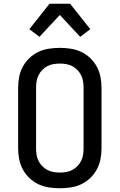

<svg xmlns="http://www.w3.org/2000/svg" viewBox="-20 -999 640 1027"><path d="M300 8Q271 8 241.5 3.5Q212 -1 185.5 -13.5Q159 -26 137.5 -46.5Q116 -67 102 -93Q88 -119 82.5 -148Q77 -177 77 -206V-529Q77 -558 82.5 -587Q88 -616 102 -642Q116 -668 137.5 -688.5Q159 -709 185.5 -721.5Q212 -734 241.5 -738.5Q271 -743 300 -743Q329 -743 358.5 -738.5Q388 -734 414.5 -721.5Q441 -709 462.5 -688.5Q484 -668 498 -642Q512 -616 517.5 -587Q523 -558 523 -529V-206Q523 -177 517.5 -148Q512 -119 498 -93Q484 -67 462.5 -46.5Q441 -26 414.5 -13.5Q388 -1 358.5 3.5Q329 8 300 8ZM300 -76Q317 -76 334.5 -79Q352 -82 367 -90Q382 -98 394.5 -111Q407 -124 414.5 -139.5Q422 -155 424.5 -172Q427 -189 427 -206V-529Q427 -546 424.5 -563Q422 -580 414.5 -595.5Q407 -611 394.5 -624Q382 -637 367 -645Q352 -653 334.5 -656Q317 -659 300 -659Q283 -659 265.5 -656Q248 -653 233 -645Q218 -637 205.5 -624Q193 -611 185.5 -595.5Q178 -580 175.5 -563Q173 -546 173 -529V-206Q173 -189 175.5 -172Q178 -155 185.5 -139.5Q193 -124 205.5 -111Q218 -98 233 -90Q248 -82 265.5 -79Q283 -76 300 -76ZM191 -802 137 -843 245 -979H355L463 -843L409 -802L300 -919Z"/></svg>

Font: Iosevka Medium Extended
Style: Regular
Weight: 500
Width: 7
Monospace: yes
Designer: Belleve Invis
Foundry: Belleve Invis
Version: Version 32.5.0; ttfautohint (v1.8.4)